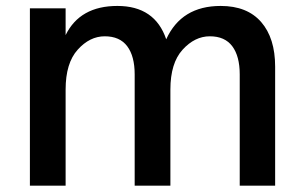

<svg xmlns="http://www.w3.org/2000/svg" viewBox="-20 -582 994 630"><path d="M78.1 27.3V-554.7H195.3V-466.8Q242.2 -562.5 365.2 -562.5Q488.3 -562.5 525.4 -453.1Q575.2 -562.5 704.1 -562.5Q791 -562.5 836.9 -509.8Q882.8 -457 882.8 -363.3V27.3H766.6V-337.9Q766.6 -397.5 742.2 -430.2Q717.8 -462.9 668.5 -462.9Q619.1 -462.9 579.1 -418.9Q539.1 -375 539.1 -288.1V27.3H421.9V-337.9Q421.9 -397.5 397.5 -430.2Q373 -462.9 323.7 -462.9Q274.4 -462.9 234.9 -418.9Q195.3 -375 195.3 -288.1V27.3Z"/></svg>

Font: GenEi M Gothic v2 Medium
Style: Regular
Weight: 500
Version: Version 2.0